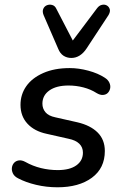

<svg xmlns="http://www.w3.org/2000/svg" viewBox="-20 -786 524 815"><path d="M224 9Q177 9 133 -1.5Q89 -12 57 -29Q41 -37 35 -49.5Q29 -62 30.5 -74Q32 -86 39.5 -94.5Q47 -103 59.5 -105Q72 -107 87 -99Q119 -81 154 -72.5Q189 -64 225 -64Q276 -64 304 -84Q332 -104 332 -138Q332 -161 316.5 -176Q301 -191 271 -197L178 -218Q126 -229 96.5 -261Q67 -293 67 -341Q67 -385 91.5 -420Q116 -455 163.5 -476Q211 -497 276 -497Q314 -497 355 -486Q396 -475 425 -456Q439 -447 444.5 -434.5Q450 -422 447.5 -410.5Q445 -399 437.5 -391.5Q430 -384 417.5 -383Q405 -382 390 -391Q365 -407 334 -415Q303 -423 271 -423Q219 -423 189.5 -402Q160 -381 160 -346Q160 -325 173 -309.5Q186 -294 215 -288L308 -267Q364 -254 394.5 -223.5Q425 -193 425 -145Q425 -72 370 -31.5Q315 9 224 9ZM283 -540Q264 -540 249.5 -549.5Q235 -559 227 -579L165 -722Q159 -737 163.5 -748Q168 -759 178.5 -763.5Q189 -768 201 -765Q213 -762 219 -749L289 -614L392 -751Q401 -763 413 -765.5Q425 -768 434 -762.5Q443 -757 446 -746.5Q449 -736 440 -721L348 -581Q335 -561 318.5 -550.5Q302 -540 283 -540Z"/></svg>

Font: Nunito ExtraLight SemiBold
Style: Italic
Weight: 600
Italic angle: -9°
Version: Version 3.602